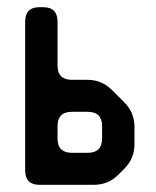

<svg xmlns="http://www.w3.org/2000/svg" viewBox="-20 -505 434 534"><path d="M90 9H241Q281 9 309 -19L326 -36Q354 -64 354 -104V-152Q354 -192 326 -220L291 -255Q263 -283 223 -283H180Q140 -283 140 -323V-445Q140 -485 100 -485H90Q50 -485 50 -445V-31Q50 9 90 9ZM140 -120V-154Q140 -194 180 -194H224Q264 -194 264 -154V-120Q264 -80 224 -80H180Q140 -80 140 -120Z"/></svg>

Font: WD-XL Lubrifont TC
Style: Regular
Weight: 400
Designer: [WD-XL Lubrifont] Copyright 2020-2022 (c) NightFurySL2001, Skr-ZERO; [ZCOOL QingKe HuangYou] Copyright 2018-2022 (c) The
Version: Version 2.001;hotconv 1.1.1;makeotfexe 2.6.0